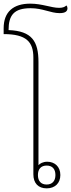

<svg xmlns="http://www.w3.org/2000/svg" viewBox="-52 -1029 390 1053"><path d="M204 4C250 4 279 -25 279 -69C279 -116 247 -142 207 -142C184 -142 166 -132 159 -123V-688C159 -803 123 -859 -5 -864C-5 -946 25 -984 116 -984C183 -984 225 -957 275 -957C306 -957 318 -967 318 -984C318 -990 316 -995 312 -999C303 -990 290 -986 272 -986C229 -986 179 -1009 114 -1009C21 -1009 -32 -964 -32 -874V-842C93 -842 131 -799 131 -713V-73C131 -24 158 4 204 4ZM204 -17C173 -17 156 -36 156 -69C156 -102 173 -121 204 -121C235 -121 252 -102 252 -69C252 -36 234 -17 204 -17Z"/></svg>

Font: Noto Serif Thai SemiCondensed Thin
Style: Regular
Weight: 100
Width: 4
Designer: Monotype Design Team
Foundry: Monotype Imaging Inc.
Version: Version 2.002